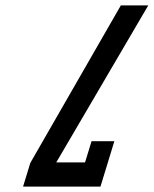

<svg xmlns="http://www.w3.org/2000/svg" viewBox="-20 -687 566 707"><path d="M317.1 -167 293.2 -89H187.2L525.9 -667H424.9L91.6 -87L65 0H350L401.1 -167Z"/></svg>

Font: Din Kursivschrift
Style: Condensed Italic Polish
Weight: 400
Version: Version 1.07